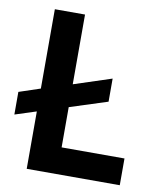

<svg xmlns="http://www.w3.org/2000/svg" viewBox="-87 -763 697 827"><g transform="rotate(10 262.0 -349.0)"><path d="M493 -117V0H86V-251L-7 -221V-320L86 -351V-698H218V-393L383 -447V-346L218 -293V-117Z"/></g></svg>

Font: IBM Plex Sans SemiBold
Style: Regular
Weight: 600
Designer: Mike Abbink, Paul van der Laan, Pieter van Rosmalen
Foundry: Bold Monday
Version: Version 3.201